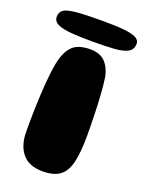

<svg xmlns="http://www.w3.org/2000/svg" viewBox="-145 -812 677 892"><g transform="rotate(20 193.0 -366.0)"><path d="M180 11Q112.5 11 79.5 -29Q46.5 -69 46.5 -137Q46.5 -162.5 46.5 -190.2Q46.5 -218 47.5 -247.2Q48.5 -276.5 49.8 -306.5Q51 -336.5 53.2 -366.2Q55.5 -396 58.8 -423.8Q62 -451.5 66.5 -477Q78 -538 106.5 -568Q135 -598 196.5 -598Q246 -598 271.5 -570Q297 -542 304.5 -499.5Q307 -483 309.2 -461.2Q311.5 -439.5 313 -414.5Q314.5 -389.5 315.8 -363.2Q317 -337 317.5 -311.2Q318 -285.5 318.5 -261.5Q319 -237.5 319 -217.5Q319 -135.5 307.5 -85.2Q296 -35 266.2 -12Q236.5 11 180 11ZM192.5 -635Q134.5 -635 90.2 -638.2Q46 -641.5 21.5 -652.5Q-3 -663.5 -3 -687.5Q-3 -709.5 13.2 -721.2Q29.5 -733 74.2 -737.2Q119 -741.5 205 -741.5Q268.5 -741.5 309 -737.5Q349.5 -733.5 369.2 -723.8Q389 -714 389 -695.5Q389 -667 366.8 -654.2Q344.5 -641.5 301 -638.2Q257.5 -635 192.5 -635Z"/></g></svg>

Font: Gluten ExtraBold
Style: Regular
Weight: 800
Designer: Tyler Finck
Foundry: Etcetera Type Company
Version: Version 1.300